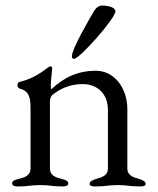

<svg xmlns="http://www.w3.org/2000/svg" viewBox="-20 -669 568 692"><path d="M247 -457C267 -457 396 -603 396 -628C396 -642 372 -649 347 -649C337 -649 326 -641 320 -631C304 -604 239 -493 239 -466C239 -459 242 -457 247 -457ZM44 3C84 3 90 -2 125 -2C160 -2 166 3 206 3C219 3 226 0 226 -8C226 -16 219 -20 203 -24C183 -29 160 -35 160 -62V-303C160 -311 163 -321 168 -326C196 -349 231 -366 279 -366C333 -365 369 -330 369 -272V-62C369 -35 346 -30 326 -24C315 -20 303 -16 303 -6C303 2 316 3 323 3C363 3 370 -2 405 -2C440 -2 445 3 485 3C493 3 505 2 505 -6C505 -16 493 -20 482 -24C462 -30 439 -35 439 -62V-275C439 -353 391 -414 326 -414C263 -414 212 -392 165 -347C164 -348 163 -353 163 -359C163 -378 168 -414 168 -423C168 -427 166 -430 163 -430C159 -430 156 -428 152 -425C124 -404 98 -386 52 -374C46 -373 43 -369 43 -362C43 -354 47 -351 53 -349C87 -340 90 -313 90 -277V-62C90 -35 67 -29 47 -24C32 -20 24 -18 24 -8C24 0 32 3 44 3Z"/></svg>

Font: EB Garamond
Style: Regular
Weight: 400
Designer: Georg Duffner and Octavio Pardo
Foundry: Georg Duffner
Version: Version 1.000;PS 001.000;hotconv 1.0.88;makeotf.lib2.5.64775